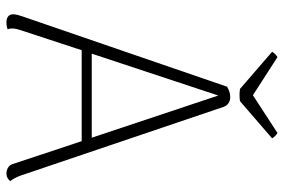

<svg xmlns="http://www.w3.org/2000/svg" viewBox="-166 -726 901 610"><g transform="rotate(90 285.0 -421.5)"><path d="M302 -733 420 -835C417 -841 409 -849 403 -852L283 -774L162 -852C156 -849 148 -841 145 -835L263 -733C275 -731 290 -731 302 -733ZM538 -37 320 -681C315 -695 303 -702 289 -702C278 -702 268 -699 256 -692L33 -43C30 -34 26 -22 26 -14C25 1 35 9 51 9C60 9 66 8 74 5C71 1 71 -6 71 -11C71 -18 74 -29 76 -35L140 -230H429L502 -10C506 2 518 9 532 9C542 9 549 5 556 -3C550 -10 543 -23 538 -37ZM151 -262 284 -664 418 -262Z"/></g></svg>

Font: Arima Koshi ExtraLight
Style: Regular
Weight: 275
Designer: Joana Correia and Natanael Gama
Foundry: NDISCOVER
Version: Version 1.019;PS 001.019;hotconv 1.0.88;makeotf.lib2.5.64775